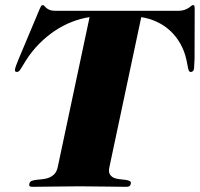

<svg xmlns="http://www.w3.org/2000/svg" viewBox="-20 -720 772 742"><path d="M326.2 -653.8Q292.5 -648.9 258.5 -635.7Q224.6 -622.6 192.9 -601.6Q161.1 -580.6 132.6 -552Q104 -523.4 81.1 -487.8Q66.9 -465.3 60.1 -453.6Q53.2 -441.9 45.4 -441.9Q35.6 -441.9 38.1 -453.1Q39.1 -458.5 43.7 -470.7Q48.3 -482.9 52.2 -492.2L132.8 -684.1Q135.7 -690.9 138.2 -695.6Q140.6 -700.2 146 -700.2Q148.9 -700.2 151.6 -696.8Q154.3 -693.4 158.9 -689.2Q163.6 -685.1 172.1 -681.6Q180.7 -678.2 195.8 -678.2H667.5Q682.6 -678.2 692.4 -681.6Q702.1 -685.1 708.5 -689.2Q714.8 -693.4 718.8 -696.8Q722.7 -700.2 725.6 -700.2Q731 -700.2 731.7 -695.6Q732.4 -690.9 732.4 -684.1L731.9 -492.2Q731 -482.9 730.7 -470.7Q730.5 -458.5 729.5 -453.1Q727.1 -441.9 716.8 -441.9Q713.4 -441.9 711.2 -444.8Q709 -447.8 707.5 -453.6Q706.1 -459.5 704.6 -468Q703.1 -476.6 700.7 -487.8Q692.9 -523.4 676.5 -552Q660.2 -580.6 637.2 -601.6Q614.3 -622.6 585.9 -635.7Q557.6 -648.9 525.9 -653.8L402.8 -74.2Q398.9 -56.6 404.1 -47.4Q409.2 -38.1 418.9 -33.4Q428.7 -28.8 440.9 -27.6Q453.1 -26.4 463.6 -25.1Q474.1 -23.9 480.7 -20.8Q487.3 -17.6 485.4 -9.8Q483.9 -2.9 480 -0.5Q476.1 2 467.8 2Q429.7 2 386.2 1Q342.8 0 287.6 0Q232.9 0 188.5 1Q144 2 106 2Q97.7 2 94.7 -0.5Q91.8 -2.9 93.3 -9.8Q95.2 -18.1 102.8 -21Q110.4 -23.9 121.3 -25.1Q132.3 -26.4 145 -27.6Q157.7 -28.8 169.4 -33.4Q181.2 -38.1 190.2 -47.4Q199.2 -56.6 203.1 -74.2Z"/></svg>

Font: XB Zar
Style: Bold Italic
Weight: 700
Italic angle: -12°
Designer: Behnam
Foundry: Irmug
Version: Version 8.005 2009